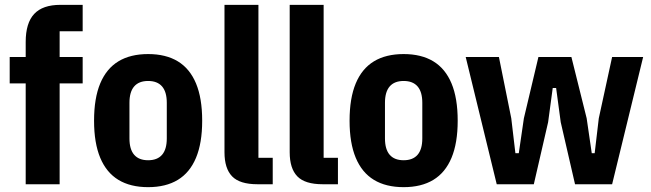

<svg xmlns="http://www.w3.org/2000/svg" viewBox="-20 -760 2685 792"><path d="M86 0V-416H20V-525H86V-587Q86 -665 121 -702.5Q156 -740 229 -740H321V-631H226V-525H321V-416H226V0Z M591 12Q518 12 468.5 -18Q419 -48 393.5 -109Q368 -170 368 -262Q368 -355 393.5 -416Q419 -477 468.5 -507Q518 -537 591 -537Q664 -537 713.5 -507Q763 -477 788.5 -416Q814 -355 814 -262Q814 -170 788.5 -109Q763 -48 713.5 -18Q664 12 591 12ZM591 -99Q629 -99 648.5 -121.5Q668 -144 668 -189V-336Q668 -381 648.5 -403.5Q629 -426 591 -426Q553 -426 533.5 -403.5Q514 -381 514 -336V-189Q514 -144 533.5 -121.5Q553 -99 591 -99Z M1105 0H1042Q969 0 937.5 -32.5Q906 -65 906 -132V-740H1046V-109H1105Z M1374 0H1311Q1238 0 1206.5 -32.5Q1175 -65 1175 -132V-740H1315V-109H1374Z M1645 12Q1572 12 1522.5 -18Q1473 -48 1447.5 -109Q1422 -170 1422 -262Q1422 -355 1447.5 -416Q1473 -477 1522.5 -507Q1572 -537 1645 -537Q1718 -537 1767.5 -507Q1817 -477 1842.5 -416Q1868 -355 1868 -262Q1868 -170 1842.5 -109Q1817 -48 1767.5 -18Q1718 12 1645 12ZM1645 -99Q1683 -99 1702.5 -121.5Q1722 -144 1722 -189V-336Q1722 -381 1702.5 -403.5Q1683 -426 1645 -426Q1607 -426 1587.5 -403.5Q1568 -381 1568 -336V-189Q1568 -144 1587.5 -121.5Q1607 -99 1645 -99Z M2029 0 1901 -525H2038L2089 -272L2106 -128H2120L2141 -272L2201 -525H2337L2400 -272L2421 -128H2433L2450 -272L2505 -525H2633L2505 0H2352L2293 -256L2274 -397H2260L2241 -256L2182 0Z"/></svg>

Font: IBM Plex Sans Condensed
Style: Bold
Weight: 700
Width: 3
Designer: Mike Abbink, Paul van der Laan, Pieter van Rosmalen
Foundry: Bold Monday
Version: Version 3.201